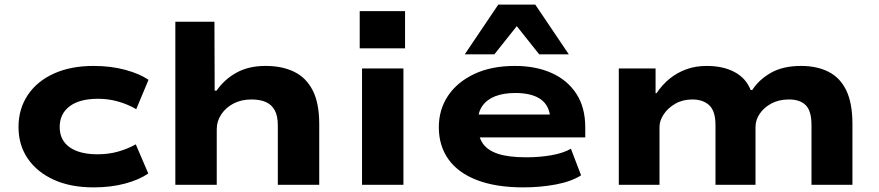

<svg xmlns="http://www.w3.org/2000/svg" viewBox="-20 -799 3799 830"><path d="M384 11Q285 11 212.5 -22Q140 -55 100 -113.5Q60 -172 60 -250Q60 -328 100 -388Q140 -448 213 -481Q286 -514 384 -514Q460 -514 522 -497Q584 -480 622 -454L569 -327Q533 -348 491 -360Q449 -372 404 -372Q324 -372 281 -339.5Q238 -307 238 -250Q238 -193 281 -162.5Q324 -132 402 -132Q449 -132 490 -143.5Q531 -155 567 -175L621 -49Q582 -22 521 -5.5Q460 11 384 11Z M738 0V-705H907L908 -407H916Q950 -456 1002.5 -485Q1055 -514 1128 -514Q1200 -514 1252 -488.5Q1304 -463 1332 -408Q1360 -353 1360 -263V0H1181V-257Q1181 -298 1167.5 -322.5Q1154 -347 1129 -358Q1104 -369 1067 -369Q1023 -369 989.5 -351.5Q956 -334 936.5 -304.5Q917 -275 917 -241V0Z M1535 -590V-751H1731V-590ZM1545 0V-503H1724V0Z M2242 11Q2124 11 2042 -20.5Q1960 -52 1918.5 -110.5Q1877 -169 1877 -249Q1877 -325 1916.5 -384.5Q1956 -444 2030 -479Q2104 -514 2206 -514Q2297 -514 2365.5 -483Q2434 -452 2472 -393Q2510 -334 2510 -249V-205H2018V-304H2379L2359 -283Q2357 -341 2318.5 -369Q2280 -397 2208 -397Q2157 -397 2121 -383Q2085 -369 2065.5 -341.5Q2046 -314 2046 -273V-256Q2046 -211 2066 -180.5Q2086 -150 2131.5 -134.5Q2177 -119 2255 -119Q2313 -119 2364 -128Q2415 -137 2448 -156L2492 -41Q2449 -14 2382.5 -1.5Q2316 11 2242 11ZM1989 -564 2134 -779H2294L2439 -564H2311L2214 -686L2117 -564Z M2655 0V-503H2814V-396H2818Q2843 -433 2875 -459Q2907 -485 2947 -499.5Q2987 -514 3035 -514Q3106 -514 3155.5 -487.5Q3205 -461 3225 -410H3232Q3261 -455 3313 -484.5Q3365 -514 3443 -514Q3512 -514 3562 -488.5Q3612 -463 3638.5 -408Q3665 -353 3665 -263V0H3488V-258Q3488 -319 3463.5 -344Q3439 -369 3390 -369Q3347 -369 3314.5 -351.5Q3282 -334 3264 -307Q3246 -280 3246 -250V0H3073V-258Q3073 -319 3046 -344Q3019 -369 2973 -369Q2931 -369 2899 -350.5Q2867 -332 2849 -304.5Q2831 -277 2831 -251V0Z"/></svg>

Font: Nunito Sans 7pt Expanded ExtraBold
Style: Regular
Weight: 800
Width: 7
Designer: Vernon Adams
Foundry: Vernon Adams
Version: Version 3.101;gftools[0.9.27]